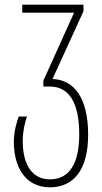

<svg xmlns="http://www.w3.org/2000/svg" viewBox="-20 -549 435 819"><path d="M193 250C292 250 356 178 356 25C356 -131 296 -209 204 -212L336 -501V-529H75V-495H296L165 -205V-180H192C272 -180 318 -115 318 24C318 150 275 216 193 216C116 216 78 152 77 57C77 6 88 -31 95 -52H60C53 -33 39 9 39 57C39 155 82 250 193 250Z"/></svg>

Font: Noto Sans Georgian ExtraCondensed ExtraLight
Style: Regular
Weight: 200
Width: 2
Designer: Monotype Design Team, Akaki Razmadze
Foundry: Google LLC
Version: Version 2.005